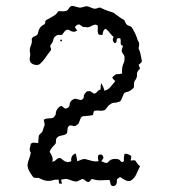

<svg xmlns="http://www.w3.org/2000/svg" viewBox="-20 -617 577 654"><path d="M206 -580Q212 -583 215.5 -589.5Q219 -596 226 -597Q233 -596 239 -594Q245 -592 252 -591Q257 -591 263 -593Q269 -595 274 -596Q281 -595 286.5 -592.5Q292 -590 298 -588Q305 -586 312.5 -589.5Q320 -593 326 -589Q336 -584 346 -580.5Q356 -577 366 -574Q375 -568 382.5 -562Q390 -556 399 -551Q404 -549 405.5 -544Q407 -539 411 -534Q415 -530 421 -528.5Q427 -527 430 -522Q436 -512 441 -501.5Q446 -491 449 -480Q454 -473 454 -466.5Q454 -460 452 -452Q457 -442 459 -431.5Q461 -421 463 -411Q464 -406 459.5 -402.5Q455 -399 452 -396Q454 -391 456 -386.5Q458 -382 453 -379Q446 -372 446.5 -362.5Q447 -353 442 -346Q437 -340 436.5 -332.5Q436 -325 436 -319Q425 -306 410 -303Q404 -302 401.5 -297Q399 -292 397 -286.5Q395 -281 392.5 -276Q390 -271 384 -270Q376 -267 369 -267Q362 -267 356 -262Q350 -259 346 -253Q342 -247 337 -242Q329 -239 320.5 -240Q312 -241 304 -240Q299 -239 298.5 -234Q298 -229 296 -225Q288 -223 279 -222.5Q270 -222 262 -221Q257 -219 255 -215Q253 -211 251.5 -206Q250 -201 248 -197Q246 -193 241 -191Q236 -186 229.5 -188Q223 -190 218 -190Q210 -185 210 -177.5Q210 -170 208 -163Q204 -159 199 -157.5Q194 -156 188.5 -155Q183 -154 179 -152Q175 -150 172 -145Q170 -140 170.5 -134Q171 -128 166 -124Q161 -119 156.5 -113.5Q152 -108 149 -100Q154 -92 157.5 -84Q161 -76 158 -66Q166 -67 171.5 -73Q177 -79 185 -79Q190 -76 194.5 -72Q199 -68 205 -66Q210 -64 214 -65Q218 -66 223 -68Q221 -76 225 -84Q229 -92 238 -94Q240 -87 241 -81Q242 -75 243 -68Q251 -70 257 -73Q263 -76 271 -75Q282 -72 293 -69Q304 -66 316 -68Q314 -73 313.5 -78Q313 -83 315 -88Q317 -91 320.5 -90.5Q324 -90 328 -90Q329 -87 331 -84Q333 -81 332 -78Q330 -76 328.5 -73Q327 -70 325 -68Q330 -66 335.5 -63.5Q341 -61 347 -63Q352 -71 361 -74Q370 -77 380 -75Q386 -75 390.5 -68.5Q395 -62 402 -68Q401 -79 404 -93Q411 -94 416.5 -91.5Q422 -89 427 -86Q427 -82 426.5 -78.5Q426 -75 425 -70Q430 -71 440 -71Q444 -66 447.5 -60.5Q451 -55 457 -51Q450 -37 444 -23Q438 -9 424 -1Q414 1 405.5 -4Q397 -9 389 -14Q386 -12 383 -10Q380 -8 378 -6Q379 1 377 8Q375 15 367 17Q358 17 356.5 9Q355 1 353 -4Q339 -4 325.5 -3Q312 -2 298 -6Q292 -9 289 -3.5Q286 2 281 3Q274 2 270 -2.5Q266 -7 259 -7Q254 -5 248 -1.5Q242 2 236 1Q229 0 223 -2.5Q217 -5 210 -7Q205 -8 199 -7Q193 -6 188 -5Q189 -1 191 9Q189 9 186 8.5Q183 8 181 8Q181 4 180.5 1Q180 -2 180 -5Q175 -5 170 -5Q165 -5 160 -3Q139 3 118 -8Q112 -12 103 -11Q94 -10 90 -18Q83 -27 78 -37.5Q73 -48 74 -59Q76 -68 79.5 -77Q83 -86 85 -97Q80 -104 81.5 -111.5Q83 -119 85 -127Q90 -132 96.5 -131Q103 -130 110 -130Q111 -136 111 -142Q111 -148 112 -154Q114 -159 118 -162Q122 -165 125 -170Q127 -175 128 -180Q129 -185 132 -190Q132 -195 131 -199.5Q130 -204 129 -209Q133 -212 138.5 -213Q144 -214 149 -214Q154 -214 158.5 -215Q163 -216 166 -221Q170 -225 170 -230Q170 -235 172 -240Q174 -244 177 -248Q180 -252 185 -255Q190 -257 193.5 -253.5Q197 -250 202 -247Q207 -247 212 -250.5Q217 -254 217 -260Q217 -272 230 -279Q234 -281 238 -280.5Q242 -280 246 -278.5Q250 -277 254 -276.5Q258 -276 261 -279Q266 -283 265.5 -288Q265 -293 269 -298Q271 -300 273.5 -303.5Q276 -307 281 -306Q286 -308 291 -304Q296 -300 301 -298Q307 -299 311 -304.5Q315 -310 322 -312Q323 -317 323 -322.5Q323 -328 325 -334Q329 -327 331.5 -321Q334 -315 336 -308Q348 -311 356.5 -321Q365 -331 373 -341Q369 -343 364.5 -349Q360 -355 368 -358Q373 -365 380.5 -364.5Q388 -364 396 -367Q394 -386 401 -402Q404 -407 404 -413.5Q404 -420 404 -426Q402 -430 399.5 -433Q397 -436 395 -440Q394 -445 395.5 -450Q397 -455 399 -461Q390 -463 391 -471Q392 -479 390 -486Q385 -488 379 -486Q377 -482 377 -476.5Q377 -471 370 -470Q360 -480 367 -491Q359 -498 353.5 -505.5Q348 -513 340 -519Q334 -517 332 -511Q330 -505 329 -498Q324 -498 319.5 -498.5Q315 -499 314 -504Q312 -511 313 -518Q314 -525 312 -531Q306 -534 301 -532.5Q296 -531 291.5 -528.5Q287 -526 282 -524.5Q277 -523 271 -525Q263 -524 258.5 -528Q254 -532 249 -534Q240 -533 235 -524Q237 -521 239 -518.5Q241 -516 243 -513Q240 -512 237 -510Q234 -508 229 -509Q223 -510 217.5 -513.5Q212 -517 206 -515Q201 -512 198 -507.5Q195 -503 192 -499Q187 -497 181.5 -498Q176 -499 171 -495Q163 -490 161.5 -481.5Q160 -473 154 -466Q149 -461 152.5 -455Q156 -449 152 -444Q143 -433 135 -421Q127 -409 116 -399Q107 -393 94.5 -397.5Q82 -402 81 -414Q81 -420 82.5 -426.5Q84 -433 82 -439Q80 -450 85 -461.5Q90 -473 88 -484Q90 -491 99.5 -494Q109 -497 110 -507Q113 -524 127 -532Q134 -534 134 -541Q134 -548 140 -550Q151 -556 161.5 -562Q172 -568 179 -579Q186 -579 192.5 -578.5Q199 -578 206 -580ZM379 -342Q378 -335 384 -337Q387 -345 379 -342ZM186 -482Q192 -483 191 -477Q183 -474 186 -482ZM379 -342Q387 -345 384 -337Q378 -335 379 -342Z"/></svg>

Font: ErikasBuero
Style: Regular
Weight: 400
Designer: Peter Wiegel
Foundry: Peter Wiegel
Version: Version 1.006